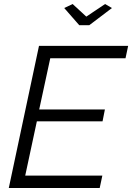

<svg xmlns="http://www.w3.org/2000/svg" viewBox="-20 -939 660 959"><path d="M300.8 -898.9 342.8 -918.9 411.1 -856 504.9 -918.9 539.1 -898.9 425.8 -813H376ZM174.8 -710H620.1L606.9 -647.9H231L175.8 -392.1H503.9L492.2 -333H164.1L106 -62H491.2L478 0H23.9Z"/></svg>

Font: Rawline
Style: Italic
Weight: 400
Italic angle: -12°
Designer: Matt McInerney, Pablo Impallari, Rodrigo Fuenzalida
Foundry: Matt McInerney, Pablo Impallari, Rodrigo Fuenzalida
Version: Version 4.020;PS 004.020;hotconv 1.0.88;makeotf.lib2.5.64775